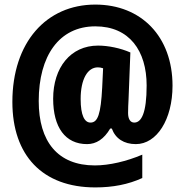

<svg xmlns="http://www.w3.org/2000/svg" viewBox="-20 -743 807 838"><path d="M733 -369C733 -583 597 -723 396 -723C182 -723 34 -558 34 -298C34 -65 165 75 396 75C472 75 540 62 601 34V-68C533 -39 457 -21 394 -21C232 -21 149 -125 149 -302C149 -499 238 -628 396 -628C545 -628 620 -521 620 -370C620 -249 597 -208 566 -208C549 -208 539 -223 539 -250C539 -269 540 -289 541 -308L549 -514C506 -533 452 -544 408 -544C288 -544 212 -448 212 -312C212 -187 265 -114 360 -114C400 -114 434 -136 461 -182H468C484 -138 521 -114 573 -114C664 -114 733 -221 733 -369ZM332 -311C332 -397 362 -449 407 -449C414 -449 421 -448 430 -445L426 -361C420 -245 407 -208 375 -208C349 -208 332 -239 332 -311Z"/></svg>

Font: Noto Sans Thai ExtCond Blk
Style: Regular
Weight: 900
Width: 2
Designer: Monotype Design Team
Foundry: Monotype Imaging Inc.
Version: Version 2.002